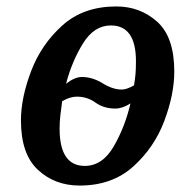

<svg xmlns="http://www.w3.org/2000/svg" viewBox="-20 -566 588 596"><path d="M227 10Q328 10 393.5 -49Q459 -108 490 -190.5Q521 -273 521 -344Q521 -451 468 -498.5Q415 -546 341 -546Q239 -546 173.5 -487Q108 -428 76.5 -345Q45 -262 45 -192Q45 -88 97.5 -39Q150 10 227 10ZM358 -288Q330 -288 298.5 -307.5Q267 -327 234 -327Q212 -327 185 -306Q203 -375 237.5 -431Q272 -487 324 -487Q402 -487 402 -376Q402 -350 400.5 -334.5Q399 -319 396 -301Q373 -288 358 -288ZM243 -51Q165 -51 165 -167Q165 -188 167.5 -209Q170 -230 173 -252Q198 -266 218 -266Q251 -266 276.5 -247.5Q302 -229 338 -229Q360 -229 385 -245Q368 -172 333 -111.5Q298 -51 243 -51Z"/></svg>

Font: Noto Serif SemiCondensed Semi
Style: Italic
Weight: 600
Width: 4
Italic angle: -12°
Designer: Monotype Design Team
Foundry: Monotype Imaging Inc.
Version: Version 1.901